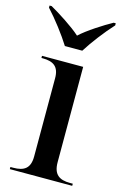

<svg xmlns="http://www.w3.org/2000/svg" viewBox="-118 -820 565 874"><g transform="rotate(15 164.5 -383.0)"><path d="M118 -606H200C228 -651 276 -714 315 -756V-766H305C265 -744 194 -699 159 -666C123 -699 52 -744 13 -766H3V-756C42 -714 90 -651 118 -606ZM21 0H315V-10H302C251 -10 223 -29 223 -87V-536H29V-526H34C85 -526 113 -508 113 -453V-84C113 -28 85 -10 34 -10H21Z"/></g></svg>

Font: Noto Serif Display Medium
Style: Regular
Weight: 500
Designer: Monotype Design Team
Foundry: Monotype Imaging Inc.
Version: Version 2.009